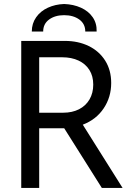

<svg xmlns="http://www.w3.org/2000/svg" viewBox="-20 -920 657 940"><path d="M84 -719.7H297.9Q362.8 -719.7 414.1 -694.8Q465.3 -669.9 494.9 -623.3Q524.4 -576.7 524.4 -513.7Q524.4 -444.3 487.5 -389.4Q450.7 -334.5 385.3 -309.6L580.1 0H478.5L294.4 -292H284.2H171.9V0H84ZM453.1 -765.6H397.5Q397.5 -803.2 368.2 -824.5Q338.9 -845.7 293.9 -845.7Q249.5 -845.7 220.5 -824.5Q191.4 -803.2 191.4 -765.6H135.7Q135.7 -805.2 157 -835.4Q178.2 -865.7 214.4 -882.3Q250.5 -898.9 293.9 -900.4Q339.4 -898.9 376.2 -882.3Q413.1 -865.7 433.8 -835.7Q454.6 -805.7 453.1 -765.6ZM290 -368.2Q333.5 -368.2 366.7 -385Q399.9 -401.9 418.2 -433.1Q436.5 -464.4 436.5 -505.9Q436.5 -547.4 417.7 -577.4Q398.9 -607.4 364.5 -623.5Q330.1 -639.6 284.2 -639.6H171.9V-368.2Z"/></svg>

Font: Reddit Sans Fudge
Style: Regular
Weight: 400
Designer: Stephen Hutchings
Foundry: Reddit
Version: Version 1.011